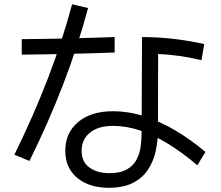

<svg xmlns="http://www.w3.org/2000/svg" viewBox="-20 -839 1040 905"><path d="M118.8 -80.3 47.9 -109.8Q139.5 -296.8 206.9 -472.4Q274.3 -648 319.8 -818.8L395.1 -801.2Q346.6 -619.4 276.8 -438.9Q207.1 -258.4 118.8 -80.3ZM520.4 -664.4V-591.5Q411.1 -587.5 301.4 -585Q191.8 -582.5 82.5 -581.5V-654.4Q191.8 -655.4 301.4 -657.9Q411.1 -660.4 520.4 -664.4ZM948.4 -122.7 910.3 -60.1Q838.2 -120.9 770.8 -162.1Q703.4 -203.3 639.4 -224.4Q575.4 -245.6 512.3 -245.6Q442.6 -245.6 403.6 -213.4Q364.6 -181.2 364.6 -128.4Q364.6 -76.1 401.5 -49.5Q438.5 -22.8 494.7 -22.8Q548.2 -22.8 579.1 -41.1Q609.9 -59.4 624.4 -88Q638.9 -116.6 643.2 -149.6Q647.4 -182.7 647.4 -212.1L649.4 -664.4Q724.2 -664.2 796.4 -656Q868.6 -647.8 942.6 -631.3L929.6 -555.3Q875.8 -568.2 825.5 -575.3Q775.2 -582.3 725.4 -584.5L724.6 -226.9Q724.6 -174.5 713.6 -125.6Q702.7 -76.8 676.6 -38Q650.6 0.8 605.6 23.5Q560.7 46.2 491.9 46.2Q432.1 46.2 386.1 25.5Q340.1 4.9 313.9 -34.1Q287.8 -73.1 287.8 -128.4Q287.8 -212.7 348.1 -263.6Q408.5 -314.6 511.6 -314.6Q586.7 -314.6 660.6 -290.7Q734.6 -266.8 806.8 -224Q879 -181.2 948.4 -122.7Z"/></svg>

Font: Murecho Thin
Style: Regular
Weight: 100
Designer: Neil Summerour
Foundry: Positype
Version: Version 1.010